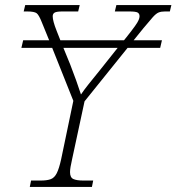

<svg xmlns="http://www.w3.org/2000/svg" viewBox="-20 -734 693 754"><path d="M97 0 102 -25H140Q165 -25 179.5 -30.5Q194 -36 203 -54Q212 -72 220 -108L268 -338L185 -546H64L71 -576H173L144 -647Q133 -675 124 -682Q115 -689 86 -689H73L79 -714H293L287 -689H226Q202 -689 194.5 -684.5Q187 -680 187 -670Q187 -652 202 -614L217 -576H467L476 -587Q499 -616 510 -631.5Q521 -647 524.5 -655.5Q528 -664 528 -670Q528 -680 521 -684.5Q514 -689 487 -689H431L437 -714H653L647 -689H628Q613 -689 603 -685Q593 -681 580 -666.5Q567 -652 543 -623L505 -576H616L609 -546H481L312 -336L263 -108Q255 -74 255 -58Q255 -37 268 -31Q281 -25 307 -25H346L341 0ZM256 -480Q267 -452 279 -418.5Q291 -385 298 -363Q310 -381 328 -403.5Q346 -426 372 -458L442 -546H229Z"/></svg>

Font: Noto Serif ExtraLight
Style: Italic
Weight: 200
Italic angle: -12°
Designer: Monotype Design Team
Foundry: Monotype Imaging Inc.
Version: Version 2.014; ttfautohint (v1.8.4.7-5d5b)